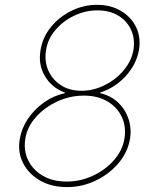

<svg xmlns="http://www.w3.org/2000/svg" viewBox="-20 -757 642 787"><path d="M254.3 9.9Q191.8 9.9 144.9 -16.7Q98 -43.3 74.9 -88.1Q51.8 -132.8 61.1 -187.5Q68.2 -230.8 94.5 -269.9Q120.7 -308.9 160.2 -337Q199.6 -365.1 245.7 -375V-377.8Q192.5 -397 164.1 -445Q135.7 -492.9 146.3 -552.6Q154.8 -604.4 188.9 -646.3Q223 -688.2 272.7 -712.7Q322.4 -737.2 377.8 -737.2Q433.2 -737.2 475.1 -712.7Q517 -688.2 537.6 -646.3Q558.2 -604.4 549.7 -552.6Q539.1 -492.9 495.2 -445Q451.3 -397 390.6 -377.8V-375Q433.9 -365.1 463.8 -337Q493.6 -308.9 506.7 -269.9Q519.9 -230.8 512.8 -187.5Q503.6 -132.8 465.7 -88.1Q427.9 -43.3 372.3 -16.7Q316.8 9.9 254.3 9.9ZM252.8 -12.8Q309.7 -12.8 361 -36.8Q412.3 -60.7 447.3 -100.7Q482.2 -140.6 490.1 -188.9Q497.9 -237.2 479.4 -277.2Q460.9 -317.1 420.8 -341.1Q380.7 -365.1 323.9 -365.1Q267 -365.1 215 -341.1Q163 -317.1 127.3 -277.2Q91.6 -237.2 83.8 -188.9Q76 -140.6 95.2 -100.7Q114.3 -60.7 155.2 -36.8Q196 -12.8 252.8 -12.8ZM313.9 -384.9Q362.9 -384.9 408.9 -407.8Q454.9 -430.8 487 -468.9Q519.2 -507.1 527 -552.6Q534.1 -598 517.2 -634.8Q500.4 -671.5 464.7 -693Q429 -714.5 379.3 -714.5Q330.3 -714.5 284.8 -693Q239.3 -671.5 207.7 -634.8Q176.1 -598 169 -552.6Q161.2 -507.1 177.7 -468.9Q194.2 -430.8 229.6 -407.8Q264.9 -384.9 313.9 -384.9Z"/></svg>

Font: Inter Thin  BETA
Style: Italic
Weight: 100
Italic angle: -9.39999°
Designer: Rasmus Andersson
Foundry: rsms
Version: Version 3.011;git-f93a4a705